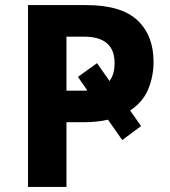

<svg xmlns="http://www.w3.org/2000/svg" viewBox="-20 -734 668 754"><path d="M583 -491Q583 -434 562 -383.5Q541 -333 491 -300L534 -239L460 -184L404 -264Q363 -254 306 -254H241V0H90V-714H318Q456 -714 519.5 -654.5Q583 -595 583 -491ZM241 -378H301Q306 -378 312 -378Q318 -378 323 -379L286 -432L361 -486L410 -416Q430 -442 430 -486Q430 -590 310 -590H241Z"/></svg>

Font: Noto IKEA Arabic
Style: Bold
Weight: 700
Designer: Monotype Design Team
Foundry: Monotype Imaging Inc.
Version: Version 1.200